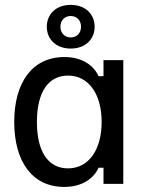

<svg xmlns="http://www.w3.org/2000/svg" viewBox="-20 -743 590 776"><path d="M265.8 -546.7C325.8 -546.7 362.5 -585 362.5 -635C362.5 -685 325.8 -723.3 265.8 -723.3C205.8 -723.3 169.2 -685 169.2 -635C169.2 -585 205.8 -546.7 265.8 -546.7ZM265.8 -591.7C240 -591.7 224.2 -610.8 224.2 -635C224.2 -659.2 240 -678.3 265.8 -678.3C291.7 -678.3 307.5 -659.2 307.5 -635C307.5 -610.8 291.7 -591.7 265.8 -591.7ZM239.2 12.5C315.8 12.5 360.8 -25 378.3 -65H398.3V0H478.3V-500H398.3V-435H378.3C360.8 -475 315.8 -512.5 240.8 -512.5C110 -512.5 37.5 -409.2 37.5 -250C37.5 -90 110.8 12.5 239.2 12.5ZM255 -62.5C174.2 -62.5 129.2 -130.8 129.2 -250C129.2 -369.2 174.2 -437.5 255 -437.5C338.3 -437.5 390.8 -362.5 390.8 -250C390.8 -137.5 338.3 -62.5 255 -62.5Z"/></svg>

Font: Familjen Grotesk
Style: Regular
Weight: 400
Designer: Anders Wikstroem, Jonas Baeckman, Matilda Gysing, Kristian Moeller
Foundry: Familjen STHLM AB
Version: Version 2.000